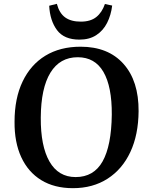

<svg xmlns="http://www.w3.org/2000/svg" viewBox="-20 -969 782 1003"><path d="M56 -333Q56 -455 98 -543Q140 -631 217 -678Q294 -725 401 -725Q545 -725 625 -635.5Q705 -546 704 -388Q703 -265 661 -175Q619 -85 542 -35.5Q465 14 361 14Q264 14 195.5 -28Q127 -70 91 -148Q55 -226 56 -333ZM193 -355Q192 -206 238.5 -125Q285 -44 375 -44Q470 -44 516 -126Q562 -208 564 -370Q565 -516 520.5 -593Q476 -670 386 -670Q293 -670 243.5 -589.5Q194 -509 193 -355ZM277 -949Q290 -900 320.5 -878Q351 -856 402 -856Q453 -856 483 -880Q513 -904 528 -948L566 -940Q560 -890 539.5 -849.5Q519 -809 483 -785.5Q447 -762 395 -762Q315 -762 278 -811.5Q241 -861 237 -939Z"/></svg>

Font: Literata 36pt SemiBold
Style: Italic
Weight: 600
Italic angle: -2°
Designer: Latin by Veronika Burian and Jose Scaglione. Greek by Irene Vlachou. Cyrillic by Vera Evstafieva
Foundry: TypeTogether
Version: Version 3.002